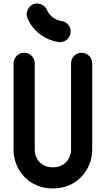

<svg xmlns="http://www.w3.org/2000/svg" viewBox="-20 -1059 543 1089"><path d="M321 -820C354 -820 381 -847 381 -881C381 -910 359 -936 329 -940C291 -945 260 -971 246 -1003C232 -1037 196 -1039 188 -1039C149 -1039 132 -1001 131 -979C131 -969 133 -964 136 -955C183 -847 290 -820 321 -820ZM383 -208C383 -168 354 -110 280 -110C207 -110 177 -166 177 -208V-700C177 -733 150 -760 117 -760C84 -760 57 -733 57 -700V-208C57 -103 137 10 280 10C423 10 503 -104 503 -208V-700C503 -733 476 -760 443 -760C410 -760 383 -733 383 -700Z"/></svg>

Font: LS
Style: Bold
Weight: 700
Designer: BSozoo
Foundry: BSozoo
Version: Version 001.000